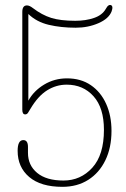

<svg xmlns="http://www.w3.org/2000/svg" viewBox="-20 -732 500 762"><path d="M50 -133.5Q50 -176 72.5 -176Q91 -176 91 -149V-125.5Q91 -76 127.5 -45.8Q164 -15.5 232 -15.5Q300 -15.5 346.2 -66.2Q392.5 -117 392.5 -216.5Q392.5 -304 351.2 -350Q310 -396 244.5 -396Q203 -396 167 -373.5Q131 -351 101 -300.5Q95.5 -291 91.2 -284.5Q87 -278 80 -278Q68.5 -278 68.5 -296.5V-684.5Q68.5 -710.5 87 -710.5Q97 -710.5 110.5 -700Q146.5 -672.5 183.2 -661Q220 -649.5 278.5 -649.5Q320.5 -649.5 353.2 -660.8Q386 -672 400 -697Q411 -717.5 422.5 -710.5Q425 -709 426 -703.8Q427 -698.5 423 -687Q412 -658 370.8 -640Q329.5 -622 280.5 -622Q222 -622 173.5 -633.5Q125 -645 92.5 -676.5V-332.5Q114 -371.5 155 -396.2Q196 -421 246 -421Q301 -421 340.5 -394Q380 -367 401.2 -320Q422.5 -273 422.5 -212.5Q422.5 -146 398.2 -96Q374 -46 330.2 -18.2Q286.5 9.5 227.5 9.5Q142 9.5 96 -29.5Q50 -68.5 50 -133.5Z"/></svg>

Font: Fraunces 144pt S100 Thin
Style: Regular
Weight: 100
Version: Version 1.000; ttfautohint (v1.8.3)